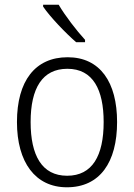

<svg xmlns="http://www.w3.org/2000/svg" viewBox="-20 -878 569 815"><path d="M229 -858H163V-850C192 -807 258 -738 303 -699H341V-709C305 -748 256 -812 229 -858ZM477 -360C477 -529 405 -635 267 -635C129 -635 52 -534 52 -360C52 -189 130 -83 264 -83C404 -83 477 -189 477 -360ZM110 -360C110 -504 160 -586 266 -586C375 -586 420 -497 420 -360C420 -217 372 -132 265 -132C158 -132 110 -218 110 -360Z"/></svg>

Font: Noto Sans Kannada UI SemiCondensed Light
Style: Regular
Weight: 300
Width: 4
Designer: Jelle Bosma - Monotype Design Team
Foundry: Monotype Imaging Inc.
Version: Version 2.005